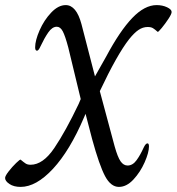

<svg xmlns="http://www.w3.org/2000/svg" viewBox="-52 -724 694 754"><path d="M-32 -25Q-32 -33 -18 -51Q-4 -69 11.5 -84Q27 -99 29 -97Q41 -87 48.5 -82Q56 -77 68 -77Q117 -77 161.5 -143Q206 -209 257 -316L265 -335L216 -538Q204 -583 194.5 -601Q185 -619 171 -619Q153 -619 137.5 -596.5Q122 -574 107 -542Q104 -535 100.5 -530Q97 -525 93 -525Q86 -525 86 -538Q86 -565 103.5 -605Q121 -645 149 -674.5Q177 -704 206 -704Q248 -704 268 -629L321 -424L365 -502Q419 -603 467.5 -653.5Q516 -704 563 -704Q586 -704 604 -695.5Q622 -687 622 -677Q622 -669 609.5 -650Q597 -631 583 -614Q569 -597 567 -599Q556 -609 548.5 -613.5Q541 -618 528 -618Q509 -618 492 -606.5Q475 -595 455 -570Q408 -510 340 -366L398 -150Q410 -107 421.5 -90.5Q433 -74 449 -74Q469 -74 484 -94.5Q499 -115 512 -144Q520 -161 527 -161Q533 -161 533 -149Q533 -125 516 -86.5Q499 -48 472 -19Q445 10 415 10Q383 10 360.5 -32.5Q338 -75 310 -177L284 -277L278 -263Q222 -132 156 -61Q90 10 29 10Q2 10 -15 -1.5Q-32 -13 -32 -25Z"/></svg>

Font: Charm
Style: Regular
Weight: 400
Designer: Katatrad Aksorn Co.,Ltd.
Foundry: Cadson Demak Co.,Ltd.
Version: Version 1.001